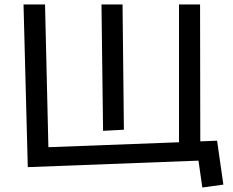

<svg xmlns="http://www.w3.org/2000/svg" viewBox="-20 -735 1040 857"><path d="M433 -715H527L533 -156L440 -151ZM866 -18 104 11 85 -715H181L196 -78L779 -100V-715H873L874 -104L949 -107L977 89L883 102Z"/></svg>

Font: Stick
Style: Regular
Weight: 400
Designer: Fontworks Inc.
Foundry: Fontworks Inc.
Version: Version 1.100